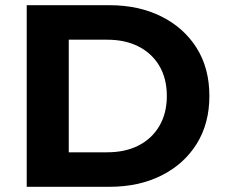

<svg xmlns="http://www.w3.org/2000/svg" viewBox="-20 -720 866 740"><path d="M83 0V-700H401Q515 -700 602 -656.5Q689 -613 738 -535Q787 -457 787 -350Q787 -244 738 -165.5Q689 -87 602 -43.5Q515 0 401 0ZM245 -133H393Q463 -133 514.5 -159.5Q566 -186 594.5 -235Q623 -284 623 -350Q623 -417 594.5 -465.5Q566 -514 514.5 -540.5Q463 -567 393 -567H245Z"/></svg>

Font: MOST Montserrat
Style: Bold
Weight: 700
Designer: Julieta Ulanovsky
Foundry: Julieta Ulanovsky
Version: Version 8.000;March 11, 2024;FontCreator 15.0.0.2926 64-bit